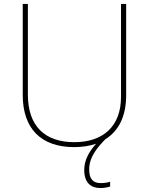

<svg xmlns="http://www.w3.org/2000/svg" viewBox="-20 -734 752 971"><path d="M431 122C431 57 478 6 513 -30C579 -71 618 -144 618 -252V-714H592V-244C592 -92 498 -15 356 -15C207 -15 121 -96 121 -256V-714H95V-254C95 -81 190 10 355 10C396 10 433 4 466 -7C430 33 406 76 406 126C406 191 441 217 487 217C508 217 526 213 537 209V185C526 189 508 192 489 192C450 192 431 171 431 122Z"/></svg>

Font: Noto Sans Devanagari UI Thin
Style: Regular
Weight: 100
Designer: Jelle Bosma - Monotype Design Team
Foundry: Monotype Imaging Inc.
Version: Version 2.004